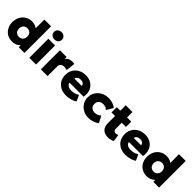

<svg xmlns="http://www.w3.org/2000/svg" viewBox="321 -2220 3670 3670"><g transform="rotate(45 2156.0 -385.0)"><path d="M281 15Q208 15 150.2 -18.5Q92.5 -52 59 -113.2Q25.5 -174.5 25.5 -257.5Q25.5 -315.5 44.5 -365Q63.5 -414.5 98.2 -451.5Q133 -488.5 180.2 -509.2Q227.5 -530 284.5 -530Q340 -530 386 -508.5Q432 -487 467.5 -441.5L425 -400V-720H607V0H451.5V-136.5L476 -95.5Q456 -46 404.2 -15.5Q352.5 15 281 15ZM314.5 -140.5Q346 -140.5 371.2 -154.8Q396.5 -169 411.2 -195.2Q426 -221.5 426 -257.5Q426 -293.5 411.5 -319.8Q397 -346 371.8 -360.2Q346.5 -374.5 314.5 -374.5Q282.5 -374.5 257.2 -360.2Q232 -346 217.5 -319.8Q203 -293.5 203 -257.5Q203 -221.5 217.5 -195.2Q232 -169 257.5 -154.8Q283 -140.5 314.5 -140.5Z M738 0V-515H920V0ZM829 -586.5Q786 -586.5 754.2 -612.8Q722.5 -639 722.5 -685Q722.5 -730.5 754.2 -757Q786 -783.5 829 -783.5Q872 -783.5 903.8 -757Q935.5 -730.5 935.5 -685Q935.5 -639 903.8 -612.8Q872 -586.5 829 -586.5Z M1050.5 0V-515H1232.5V-458Q1253.5 -496 1290.8 -513.5Q1328 -531 1372.5 -531Q1390 -531 1403.2 -528.8Q1416.5 -526.5 1429.5 -524L1408.5 -337.5Q1391 -344.5 1370.8 -348.2Q1350.5 -352 1331 -352Q1288 -352 1260.2 -328.2Q1232.5 -304.5 1232.5 -256.5V0Z M1741 15Q1655 15 1590.5 -19.2Q1526 -53.5 1490.2 -114.8Q1454.5 -176 1454.5 -258Q1454.5 -318 1475.5 -367.8Q1496.5 -417.5 1534.5 -453.8Q1572.5 -490 1624.2 -510Q1676 -530 1738 -530Q1807.5 -530 1861.2 -505.8Q1915 -481.5 1950 -437.8Q1985 -394 1998.2 -335.5Q2011.5 -277 1998 -208H1619Q1620.5 -182.5 1636.8 -163.5Q1653 -144.5 1681 -133.8Q1709 -123 1745.5 -123Q1792 -123 1832.5 -134.2Q1873 -145.5 1912 -170L1967 -48.5Q1943.5 -30.5 1905.2 -16.2Q1867 -2 1823.5 6.5Q1780 15 1741 15ZM1630.5 -328H1826Q1825.5 -361 1800.2 -381Q1775 -401 1733 -401Q1690.5 -401 1662.2 -381Q1634 -361 1630.5 -328Z M2348 15Q2266 15 2201 -20.8Q2136 -56.5 2098.5 -118Q2061 -179.5 2061 -257.5Q2061 -315.5 2083.2 -365.2Q2105.5 -415 2145.2 -452Q2185 -489 2238.5 -509.5Q2292 -530 2354 -530Q2414 -530 2465.8 -513.2Q2517.5 -496.5 2559 -464L2480 -329.5Q2455 -353 2426.2 -363.8Q2397.5 -374.5 2366 -374.5Q2326.5 -374.5 2298.8 -360.8Q2271 -347 2256 -321Q2241 -295 2241 -257.5Q2241 -202.5 2274.5 -171.5Q2308 -140.5 2366.5 -140.5Q2401.5 -140.5 2433.2 -153.8Q2465 -167 2492.5 -193L2563.5 -55.5Q2520 -22.5 2462.5 -3.8Q2405 15 2348 15Z M2873 15Q2784 15 2733.8 -34.8Q2683.5 -84.5 2683.5 -182.5V-661.5H2865.5V-515H2979.5V-372H2865.5V-212Q2865.5 -175 2883 -160Q2900.5 -145 2926 -145Q2941 -145 2956.2 -148.8Q2971.5 -152.5 2984.5 -160L3006 -18Q2982.5 -4.5 2947.5 5.2Q2912.5 15 2873 15ZM2588 -372V-515H2699V-372Z M3345 15Q3259 15 3194.5 -19.2Q3130 -53.5 3094.2 -114.8Q3058.5 -176 3058.5 -258Q3058.5 -318 3079.5 -367.8Q3100.5 -417.5 3138.5 -453.8Q3176.5 -490 3228.2 -510Q3280 -530 3342 -530Q3411.5 -530 3465.2 -505.8Q3519 -481.5 3554 -437.8Q3589 -394 3602.2 -335.5Q3615.5 -277 3602 -208H3223Q3224.5 -182.5 3240.8 -163.5Q3257 -144.5 3285 -133.8Q3313 -123 3349.5 -123Q3396 -123 3436.5 -134.2Q3477 -145.5 3516 -170L3571 -48.5Q3547.5 -30.5 3509.2 -16.2Q3471 -2 3427.5 6.5Q3384 15 3345 15ZM3234.5 -328H3430Q3429.5 -361 3404.2 -381Q3379 -401 3337 -401Q3294.5 -401 3266.2 -381Q3238 -361 3234.5 -328Z M3920.5 15Q3847.5 15 3789.8 -18.5Q3732 -52 3698.5 -113.2Q3665 -174.5 3665 -257.5Q3665 -315.5 3684 -365Q3703 -414.5 3737.8 -451.5Q3772.5 -488.5 3819.8 -509.2Q3867 -530 3924 -530Q3979.5 -530 4025.5 -508.5Q4071.5 -487 4107 -441.5L4064.5 -400V-720H4246.5V0H4091V-136.5L4115.5 -95.5Q4095.5 -46 4043.8 -15.5Q3992 15 3920.5 15ZM3954 -140.5Q3985.5 -140.5 4010.8 -154.8Q4036 -169 4050.8 -195.2Q4065.5 -221.5 4065.5 -257.5Q4065.5 -293.5 4051 -319.8Q4036.5 -346 4011.2 -360.2Q3986 -374.5 3954 -374.5Q3922 -374.5 3896.8 -360.2Q3871.5 -346 3857 -319.8Q3842.5 -293.5 3842.5 -257.5Q3842.5 -221.5 3857 -195.2Q3871.5 -169 3897 -154.8Q3922.5 -140.5 3954 -140.5Z"/></g></svg>

Font: Geologica Cursive ExtraBold
Style: Regular
Weight: 800
Designer: Sindre Bremnes, Frode Helland
Foundry: Monokrom Skriftforlag AS
Version: Version 1.010;gftools[0.9.28]